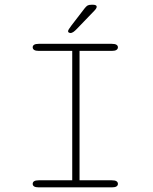

<svg xmlns="http://www.w3.org/2000/svg" viewBox="-20 -808 659 828"><path d="M147.5 0Q133.5 0 127.2 -4Q121 -8 121 -15Q121 -22.5 127.2 -26.5Q133.5 -30.5 147.5 -30.5H291.5V-588.5H147.5Q133.5 -588.5 127.2 -592.8Q121 -597 121 -604Q121 -611 127.2 -615Q133.5 -619 147.5 -619H462Q476 -619 482.2 -615Q488.5 -611 488.5 -604Q488.5 -597 482.2 -592.8Q476 -588.5 462 -588.5H323V-30.5H462Q476 -30.5 482.2 -26.5Q488.5 -22.5 488.5 -15Q488.5 -8 482.2 -4Q476 0 462 0ZM283.5 -665.5Q281.5 -665.5 277.5 -667.2Q273.5 -669 273.5 -673.5Q273.5 -679 288 -698L344.5 -771.5Q351.5 -780.5 357.2 -784Q363 -787.5 374 -787.5H382Q388 -787.5 392.5 -785.5Q397 -783.5 397 -779Q397 -772.5 388 -763L311.5 -683.5Q303.5 -675 296.5 -670.2Q289.5 -665.5 283.5 -665.5Z"/></svg>

Font: Sono Monospace ExtraLight
Style: Regular
Weight: 250
Version: Version 2.112